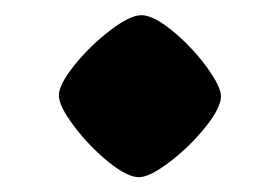

<svg xmlns="http://www.w3.org/2000/svg" viewBox="-20 -411 345 258"><path d="M59.1 -282.7Q59.1 -297.4 80.1 -323.5Q101.1 -349.6 127.9 -370.1Q154.8 -390.6 169.9 -390.6Q186 -390.6 211.7 -369.6Q237.3 -348.6 257.1 -321.8Q276.9 -294.9 276.9 -281.7Q276.9 -266.1 255.9 -240Q234.9 -213.9 208 -193.4Q181.2 -172.9 166.5 -172.9Q150.9 -172.9 125.2 -193.8Q99.6 -214.8 79.3 -241.7Q59.1 -268.6 59.1 -282.7Z"/></svg>

Font: Vesper Libre Heavy
Style: Regular
Weight: 900
Designer: Robert Keller & Kimya Gandhi
Foundry: Mota Italic
Version: Version 1.058